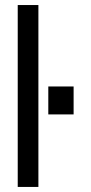

<svg xmlns="http://www.w3.org/2000/svg" viewBox="-20 -738 361 758"><path d="M50 -718.1H131.6V0H50ZM170.7 -396.6H270.6V-286.3H170.7Z"/></svg>

Font: Puralecka Narrow
Style: Regular
Weight: 400
Designer: Hector Gatti, Marcela Romero, Pablo Cosgaya and Nicolas Silva
Version: Version 1.004;PS 001.004;hotconv 1.0.70;makeotf.lib2.5.58329